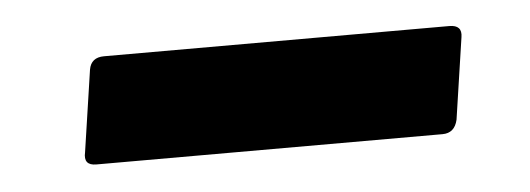

<svg xmlns="http://www.w3.org/2000/svg" viewBox="-25 -361 524 190"><g transform="rotate(-5 236.5 -266.0)"><path d="M65 -213Q52 -213 55 -226L67 -307Q69 -319 82 -319H425Q438 -319 436 -307L424 -226Q421 -213 409 -213Z"/></g></svg>

Font: Sofia Sans ExtraBold
Style: Italic
Weight: 800
Italic angle: -9°
Designer: Botio Nikoltchev, Ani Petrova
Foundry: lettersoup
Version: Version 4.100; ttfautohint (v1.8.4.7-5d5b)